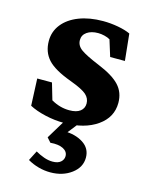

<svg xmlns="http://www.w3.org/2000/svg" viewBox="-102 -503 611 786"><g transform="rotate(15 203.5 -110.0)"><path d="M190.4 7.8Q149.4 7.8 109.4 -1.5Q69.3 -10.7 42 -25.4L37.1 -139.6H99.6L120.1 -69.3Q157.2 -47.9 197.3 -47.9Q227.5 -47.9 243.2 -60.1Q258.8 -72.3 258.8 -92.8Q258.8 -114.3 241.7 -129.9Q224.6 -145.5 171.9 -165Q99.6 -191.4 71.3 -222.7Q43 -253.9 43 -300.8Q43 -340.8 67.4 -371.6Q91.8 -402.3 135.7 -419.4Q179.7 -436.5 237.3 -436.5Q268.6 -436.5 300.8 -430.7Q333 -424.8 353.5 -415L365.2 -301.8H302.7L281.2 -371.1Q271.5 -377 257.3 -380.4Q243.2 -383.8 230.5 -383.8Q201.2 -383.8 183.1 -371.1Q165 -358.4 165 -336.9Q165 -313.5 186.5 -297.9Q208 -282.2 264.6 -258.8Q329.1 -232.4 356.4 -202.6Q383.8 -172.9 383.8 -128.9Q383.8 -67.4 330.1 -29.8Q276.4 7.8 190.4 7.8ZM187.5 217.8Q162.1 217.8 137.2 210.9Q112.3 204.1 90.8 191.4L112.3 149.4Q128.9 159.2 147.9 166Q167 172.9 185.5 172.9Q208 172.9 219.7 162.6Q231.4 152.3 231.4 137.7Q231.4 118.2 211.4 107.9Q191.4 97.7 157.2 100.6L140.6 82L197.3 -11.7H254.9L194.3 65.4L197.3 40Q247.1 40 280.3 61.5Q313.5 83 313.5 122.1Q313.5 163.1 276.9 190.4Q240.2 217.8 187.5 217.8Z"/></g></svg>

Font: Crimson Pro
Style: Bold
Weight: 700
Designer: Jacques Le Bailly
Foundry: Baron von Fonthausen
Version: Version 1.003